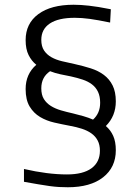

<svg xmlns="http://www.w3.org/2000/svg" viewBox="-20 -778 588 809"><path d="M266 11Q248 11 229.5 10Q211 9 189 6Q167 3 141 -1.5Q115 -6 81 -12V-66Q181 -43 262 -43Q330 -43 365.5 -69Q401 -95 401 -143Q401 -168 391.5 -186Q382 -204 365 -216Q348 -228 325 -235.5Q302 -243 274 -248Q242 -254 209 -261.5Q176 -269 149 -285Q122 -301 105 -329Q88 -357 88 -403Q88 -466 133 -505Q113 -521 100.5 -546Q88 -571 88 -609Q88 -679 141.5 -718.5Q195 -758 290 -758Q306 -758 321.5 -757Q337 -756 355 -754Q373 -752 395 -748.5Q417 -745 447 -739L444 -683Q391 -694 357.5 -698.5Q324 -703 295 -703Q226 -703 190 -679Q154 -655 154 -610Q154 -583 165.5 -565.5Q177 -548 196.5 -537Q216 -526 241.5 -520Q267 -514 295 -508Q331 -500 362.5 -490Q394 -480 417.5 -462.5Q441 -445 454.5 -418Q468 -391 468 -351Q468 -289 426 -247Q446 -230 457 -205.5Q468 -181 468 -145Q468 -73 414.5 -31Q361 11 266 11ZM372 -274Q402 -301 402 -345Q402 -372 393 -391Q384 -410 367.5 -422.5Q351 -435 328.5 -442.5Q306 -450 279 -456Q258 -460 234.5 -465Q211 -470 191 -478Q154 -453 154 -406Q154 -378 165 -360.5Q176 -343 194.5 -331.5Q213 -320 237 -313Q261 -306 288 -300Q309 -295 331.5 -288.5Q354 -282 372 -274Z"/></svg>

Font: Plata Sans Light
Style: Regular
Weight: 300
Designer: Pablo Impallari, Andres Torresi, & Cristiano Sobral
Foundry: Pablo Impallari, Andres Torresi, & Cristiano Sobral
Version: Version 1.00;December 28, 2019;FontCreator 12.0.0.2547 64-bi